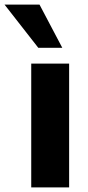

<svg xmlns="http://www.w3.org/2000/svg" viewBox="-72 -816 384 836"><path d="M229 0V-539.1H64V0ZM199.2 -607.9 100.1 -795.9H-52.2L94.7 -607.9Z"/></svg>

Font: Winston ExtraBold
Style: Regular
Weight: 800
Designer: Vernon Adams, Kim Jin-seong, David Berlow, Cristiano Sobral
Foundry: The Winston Project Authors
Version: Version 3.004